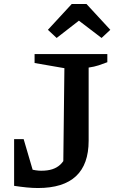

<svg xmlns="http://www.w3.org/2000/svg" viewBox="-20 -936 575 966"><path d="M51 -1 64 -109Q99 -94 130.5 -85.5Q162 -77 187 -77Q220 -77 243 -84.5Q266 -92 282.5 -107Q299 -122 311 -147L298 -78L304 -593L154 -619V-664H520V-623Q500 -615 477 -607.5Q454 -600 426 -596V-228Q426 10 171 10Q144 10 114 7Q84 4 51 -1ZM51 -1V-236H99L168 -1ZM415 -916 535 -786 491 -745 377 -832 265 -745 221 -786 341 -916Z"/></svg>

Font: Piazzolla Thin
Style: Bold
Weight: 700
Version: Version 2.005